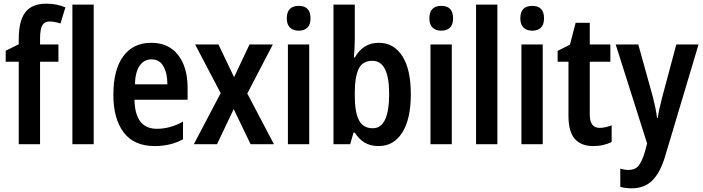

<svg xmlns="http://www.w3.org/2000/svg" viewBox="-20 -785 3824 1045"><path d="M298 -449H198V0H82V-449H11V-509L82 -544V-571Q82 -672 118 -718.5Q154 -765 232 -765Q262 -765 286.5 -760Q311 -755 336 -745L309 -657Q294 -662 279.5 -665Q265 -668 249 -668Q222 -668 210 -646.5Q198 -625 198 -574V-543H298Z M490 0H374V-760H490Z M803 -552Q898 -552 949.5 -485.5Q1001 -419 1001 -308V-242H712Q715 -84 834 -84Q906 -84 976 -123V-27Q909 10 822 10Q709 10 653 -64.5Q597 -139 597 -268Q597 -406 651 -479Q705 -552 803 -552ZM805 -462Q765 -462 741 -429Q717 -396 714 -326H891Q891 -386 869.5 -424Q848 -462 805 -462Z M1181 -278 1042 -543H1169L1254 -365L1338 -543H1465L1326 -276L1471 0H1344L1252 -191L1161 0H1035Z M1606 -753Q1670 -753 1670 -685Q1670 -651 1653 -634.5Q1636 -618 1606 -618Q1576 -618 1558.5 -634.5Q1541 -651 1541 -685Q1541 -753 1606 -753ZM1663 -543V0H1547V-543Z M1911 -566Q1911 -545 1909.5 -521Q1908 -497 1906 -472H1911Q1933 -511 1965.5 -531.5Q1998 -552 2042 -552Q2123 -552 2169.5 -480Q2216 -408 2216 -272Q2216 -137 2169.5 -63.5Q2123 10 2041 10Q1997 10 1966 -8Q1935 -26 1911 -63H1904L1886 0H1795V-760H1911ZM2007 -454Q1952 -454 1931.5 -409Q1911 -364 1911 -284V-264Q1911 -175 1933.5 -131Q1956 -87 2009 -87Q2098 -87 2098 -274Q2098 -454 2007 -454Z M2382 -753Q2446 -753 2446 -685Q2446 -651 2429 -634.5Q2412 -618 2382 -618Q2352 -618 2334.5 -634.5Q2317 -651 2317 -685Q2317 -753 2382 -753ZM2439 -543V0H2323V-543Z M2687 0H2571V-760H2687Z M2877 -753Q2941 -753 2941 -685Q2941 -651 2924 -634.5Q2907 -618 2877 -618Q2847 -618 2829.5 -634.5Q2812 -651 2812 -685Q2812 -753 2877 -753ZM2934 -543V0H2818V-543Z M3244 -89Q3274 -89 3309 -103V-12Q3289 -2 3263.5 4Q3238 10 3209 10Q3143 10 3108.5 -29Q3074 -68 3074 -156V-449H3015V-508L3082 -542L3113 -661H3190V-543H3302V-449H3190V-161Q3190 -89 3244 -89Z M3331 -543H3454L3534 -255Q3541 -227 3547 -198.5Q3553 -170 3556 -143H3560Q3563 -167 3569.5 -195Q3576 -223 3584 -255L3661 -543H3782L3600 66Q3573 156 3529.5 198Q3486 240 3419 240Q3401 240 3385.5 238Q3370 236 3356 232V133Q3366 136 3378 138Q3390 140 3401 140Q3436 140 3455 117.5Q3474 95 3490 41L3502 -4Z"/></svg>

Font: Noto Sans Myanmar Condensed SemiBold
Style: Regular
Weight: 600
Width: 3
Designer: Monotype Design Team
Foundry: Monotype Imaging Inc.
Version: Version 2.107; ttfautohint (v1.8.4.7-5d5b)